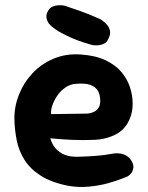

<svg xmlns="http://www.w3.org/2000/svg" viewBox="-20 -712 576 747"><path d="M246 11Q180 -2 138.5 -28.5Q97 -55 75 -90.5Q53 -126 45 -166.5Q37 -207 36 -247Q35 -296 53.5 -343Q72 -390 106 -426.5Q140 -463 188 -483.5Q236 -504 294 -500Q353 -496 392 -477Q431 -458 453.5 -430.5Q476 -403 486 -371.5Q496 -340 496 -311Q497 -263 471.5 -225Q446 -187 386 -173Q370 -169 348.5 -168Q327 -167 303.5 -167Q280 -167 257 -168Q234 -169 216 -170.5Q198 -172 187 -173Q176 -174 176 -174Q179 -160 190 -143Q201 -126 222.5 -114Q244 -102 279 -102Q317 -103 344.5 -105Q372 -107 389.5 -109.5Q407 -112 415 -113.5Q423 -115 423 -115Q423 -115 430 -115.5Q437 -116 448.5 -114.5Q460 -113 471.5 -106.5Q483 -100 491 -87Q500 -72 499 -61Q498 -50 493 -42Q488 -34 482.5 -30Q477 -26 477 -26Q477 -26 456 -17.5Q435 -9 401.5 0.5Q368 10 327 14Q286 18 246 11ZM179 -268 319 -270Q319 -270 324 -270.5Q329 -271 337 -273.5Q345 -276 352.5 -281Q360 -286 365 -295.5Q370 -305 370 -319Q370 -343 361 -358.5Q352 -374 332 -381.5Q312 -389 277 -386Q254 -385 235 -372Q216 -359 203 -340Q190 -321 183.5 -301.5Q177 -282 179 -268ZM338 -537Q324 -541 303.5 -547.5Q283 -554 261 -563.5Q239 -573 217 -585Q195 -597 178 -612Q178 -612 173.5 -616.5Q169 -621 165 -629Q161 -637 160.5 -647.5Q160 -658 168 -671Q174 -682 185 -686.5Q196 -691 206.5 -691.5Q217 -692 224 -691Q231 -690 231 -690Q257 -681 289.5 -670Q322 -659 371 -637Q371 -637 379 -631.5Q387 -626 396 -616Q405 -606 408 -591.5Q411 -577 400 -558Q395 -547 384.5 -542Q374 -537 363.5 -536Q353 -535 345.5 -536Q338 -537 338 -537Z"/></svg>

Font: Sour Gummy Black
Style: Bold
Weight: 700
Version: Version 1.000